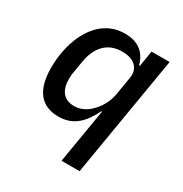

<svg xmlns="http://www.w3.org/2000/svg" viewBox="-169 -657 938 985"><g transform="rotate(30 300.0 -164.0)"><path d="M333 200H440L560 -516H453L438 -423H433C414 -491 369 -528 290 -528C125 -528 48 -353 48 -188C48 -60 98 12 205 12C294 12 344 -42 383 -122H387ZM248 -75C184 -75 156 -118 156 -183C156 -198 157 -214 160 -226L172 -297C187 -381 234 -441 323 -441C395 -441 426 -405 426 -362C426 -356 425 -350 424 -343L407 -240C399 -192 377 -154 354 -129C323 -93 287 -75 248 -75Z"/></g></svg>

Font: IBM Mono Medium
Style: Italic
Weight: 500
Italic angle: -9°
Monospace: yes
Designer: Mike Abbink, Paul van der Laan, Pieter van Rosmalen
Foundry: Bold Monday
Version: Version 2.3